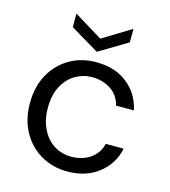

<svg xmlns="http://www.w3.org/2000/svg" viewBox="-108 -793 787 891"><g transform="rotate(15 285.5 -347.5)"><path d="M297 12Q226 12 169.5 -21Q113 -54 80.5 -113Q48 -172 48 -250Q48 -329 80.5 -388Q113 -447 169.5 -480Q226 -513 297 -513Q387 -513 446.5 -466.5Q506 -420 523 -342H437Q426 -389 387 -415Q348 -441 296 -441Q254 -441 217 -419.5Q180 -398 157 -355.5Q134 -313 134 -250Q134 -204 147.5 -168Q161 -132 183.5 -107.5Q206 -83 235.5 -71Q265 -59 296 -59Q331 -59 360 -70.5Q389 -82 409.5 -104.5Q430 -127 437 -158H523Q507 -82 446.5 -35Q386 12 297 12ZM286 -560 149 -642V-707L286 -623L423 -707V-642Z"/></g></svg>

Font: DM Sans 18pt
Style: Regular
Weight: 400
Designer: Colophon Foundry, Jonny Pinhorn
Foundry: Colophon Foundry
Version: Version 4.004;gftools[0.9.30]